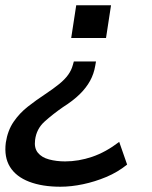

<svg xmlns="http://www.w3.org/2000/svg" viewBox="-54 -519 575 728"><path d="M175 189Q106 189 56.5 170Q7 151 -16 114Q-39 77 -32 22Q-25 -24 -2.5 -57Q20 -90 52 -115Q84 -140 116 -161Q149 -183 170.5 -200.5Q192 -218 204.5 -235.5Q217 -253 222 -272L226 -286H310L307 -269Q302 -239 287.5 -212.5Q273 -186 248 -161.5Q223 -137 185 -113Q146 -86 115 -58Q84 -30 79 12Q75 42 89.5 60Q104 78 132 85.5Q160 93 193 93Q244 93 295.5 75.5Q347 58 398 19L428 105Q392 134 349 152Q306 170 261 179.5Q216 189 175 189ZM216 -375 235 -499H367L348 -375Z"/></svg>

Font: Nunito Sans 7pt SemiBold
Style: Italic
Weight: 600
Italic angle: -9°
Designer: Vernon Adams
Foundry: Vernon Adams
Version: Version 3.101;gftools[0.9.27]